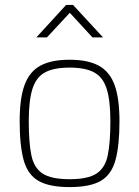

<svg xmlns="http://www.w3.org/2000/svg" viewBox="-20 -752 566 781"><path d="M263 9Q181 9 137 -16Q93 -41 76.5 -100Q60 -159 60 -259Q60 -352 80 -406.5Q100 -461 144.5 -485Q189 -509 263 -509Q337 -509 381.5 -485Q426 -461 446 -406.5Q466 -352 466 -259Q466 -159 449.5 -100Q433 -41 389.5 -16Q346 9 263 9ZM263 -23Q337 -23 372.5 -46Q408 -69 418.5 -121Q429 -173 429 -259Q429 -343 414 -390.5Q399 -438 363 -457.5Q327 -477 263 -477Q199 -477 163 -457.5Q127 -438 112 -390.5Q97 -343 97 -259Q97 -173 107.5 -121Q118 -69 153.5 -46Q189 -23 263 -23ZM128 -600 249 -732H277L399 -600H356L264 -700L171 -600Z"/></svg>

Font: TitilliumWeb ExtraLight
Style: Regular
Weight: 400
Designer: Mohamed Gaber, Accademia di Belle Arti di Urbino and others
Foundry: Kief Type Foundry, Accademia di Belle Arti di Urbino and others
Version: Version 3.000; ttfautohint (v1.8.2)